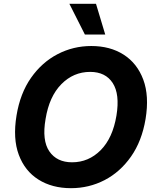

<svg xmlns="http://www.w3.org/2000/svg" viewBox="-20 -979 822 1009"><path d="M745 -353.7Q725.5 -237.2 668.3 -155.9Q611.2 -74.6 529.3 -32.3Q447.4 9.9 353 9.9Q253.9 9.9 182.2 -35.2Q110.4 -80.3 78.7 -165.7Q46.9 -251.1 66.8 -371.8Q85.9 -488.6 143.1 -570.1Q200.3 -651.6 282.7 -694.4Q365.1 -737.2 459.9 -737.2Q558.6 -737.2 629.8 -691.8Q701 -646.3 733 -560.5Q764.9 -474.8 745 -353.7ZM592 -371.8Q610.4 -484 572.4 -542.6Q534.4 -601.2 453.8 -601.2Q366.1 -601.2 302.4 -536.6Q238.6 -471.9 219.5 -353.7Q199.9 -241.1 239.3 -183.6Q278.8 -126.1 358.7 -126.1Q445.7 -126.1 509.1 -189.8Q572.4 -253.6 592 -371.8ZM533 -797.6H426.1L344.5 -959.2H484.4Z"/></svg>

Font: Inter UI
Style: Bold Italic
Weight: 700
Italic angle: 9.39999°
Designer: Rasmus Andersson
Foundry: rsms
Version: 3.2;8d6f07862